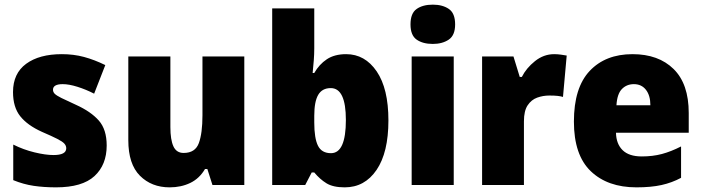

<svg xmlns="http://www.w3.org/2000/svg" viewBox="-20 -796 3019 826"><path d="M439 -170Q439 -87 386.5 -38.5Q334 10 221 10Q169 10 125 3.5Q81 -3 37 -21V-174Q81 -152 128.5 -140.5Q176 -129 210 -129Q265 -129 265 -158Q265 -169 257 -178Q249 -187 226.5 -198.5Q204 -210 160 -229Q98 -257 67 -296Q36 -335 36 -400Q36 -480 92.5 -521.5Q149 -563 246 -563Q297 -563 341.5 -551Q386 -539 433 -516L385 -393Q350 -411 313.5 -422.5Q277 -434 250 -434Q208 -434 208 -410Q208 -400 215.5 -392.5Q223 -385 244 -374.5Q265 -364 307 -345Q371 -316 405 -277.5Q439 -239 439 -170Z M1031 -553V0H894L872 -69H862Q838 -28 798.5 -9Q759 10 710 10Q632 10 582 -40Q532 -90 532 -193V-553H713V-249Q713 -195 726 -166.5Q739 -138 770 -138Q820 -138 835.5 -180.5Q851 -223 851 -300V-553Z M1332 -588Q1332 -564 1330 -537Q1328 -510 1325 -482H1332Q1353 -519 1386 -541Q1419 -563 1469 -563Q1550 -563 1600.5 -489Q1651 -415 1651 -278Q1651 -140 1600 -65Q1549 10 1463 10Q1413 10 1384.5 -7.5Q1356 -25 1332 -54H1321L1293 0H1151V-760H1332ZM1403 -417Q1366 -417 1349 -388Q1332 -359 1332 -298V-269Q1332 -201 1348 -169Q1364 -137 1404 -137Q1468 -137 1468 -280Q1468 -417 1403 -417Z M1842 -776Q1884 -776 1911 -757.5Q1938 -739 1938 -691Q1938 -644 1910.5 -625.5Q1883 -607 1842 -607Q1799 -607 1772.5 -625.5Q1746 -644 1746 -691Q1746 -739 1772.5 -757.5Q1799 -776 1842 -776ZM1932 -553V0H1751V-553Z M2364 -563Q2378 -563 2392.5 -561Q2407 -559 2418 -557L2402 -379Q2392 -382 2378.5 -383.5Q2365 -385 2343 -385Q2316 -385 2291 -376Q2266 -367 2250 -343Q2234 -319 2234 -274V0H2054V-553H2189L2216 -465H2225Q2244 -503 2281.5 -533Q2319 -563 2364 -563Z M2701 -563Q2813 -563 2878 -499Q2943 -435 2943 -310V-225H2630Q2631 -177 2658.5 -150Q2686 -123 2741 -123Q2788 -123 2827.5 -133.5Q2867 -144 2910 -166V-31Q2871 -10 2826 0Q2781 10 2718 10Q2594 10 2521.5 -59.5Q2449 -129 2449 -273Q2449 -419 2517 -491Q2585 -563 2701 -563ZM2707 -434Q2676 -434 2655.5 -413Q2635 -392 2632 -343H2778Q2778 -385 2759 -409.5Q2740 -434 2707 -434Z"/></svg>

Font: Noto Sans Lao SemiCondensed Black
Style: Regular
Weight: 900
Width: 4
Designer: Monotype Design Team
Foundry: Monotype Imaging Inc.
Version: Version 2.003; ttfautohint (v1.8.4.7-5d5b)